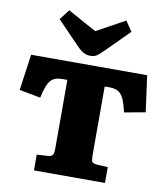

<svg xmlns="http://www.w3.org/2000/svg" viewBox="-105 -1098 1031 1185"><g transform="rotate(10 411.0 -505.5)"><path d="M189 0V-99L259 -103Q279 -105 287 -114Q295 -123 295 -155V-586H266Q241 -586 223 -580.5Q205 -575 192 -560.5Q179 -546 168.5 -519Q158 -492 149 -449L16 -474L48 -700H775L806 -473L674 -449Q665 -490 655 -517Q645 -544 631.5 -559Q618 -574 600.5 -580Q583 -586 560 -586H529V-155Q529 -124 535 -114.5Q541 -105 565 -103L634 -99V0ZM408 -757Q386 -757 366.5 -767Q347 -777 321 -804L183 -947L232 -1011L412 -912L590 -1010L633 -947L492 -806Q465 -779 449.5 -768Q434 -757 408 -757Z"/></g></svg>

Font: Literata Variable Black
Style: Regular
Weight: 900
Designer: Latin by Veronika Burian and Jose Scaglione. Greek by Irene Vlachou. Cyrillic by Vera Evstafieva.
Foundry: TypeTogether
Version: Version 3.021